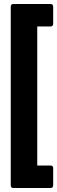

<svg xmlns="http://www.w3.org/2000/svg" viewBox="-20 -759 287 964"><path d="M48 185Q34 185 34 171V-725Q34 -739 48 -739H233Q247 -739 247 -725V-640Q247 -626 233 -626H167V72H233Q247 72 247 85V171Q247 185 233 185Z"/></svg>

Font: Sofia Sans Condensed Black
Style: Regular
Weight: 900
Designer: Botio Nikoltchev, Ani Petrova
Foundry: lettersoup
Version: Version 4.101